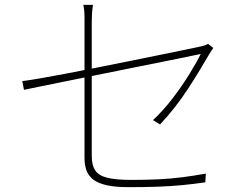

<svg xmlns="http://www.w3.org/2000/svg" viewBox="-20 -776 1040 793"><path d="M329 -124Q329 -149 329 -194Q329 -239 329 -294.5Q329 -350 329 -409Q329 -468 329 -523Q329 -578 329 -621Q329 -664 329 -687Q329 -700 329 -710.5Q329 -721 328 -731.5Q327 -742 324 -756H364Q361 -735 360 -720Q359 -705 359 -687Q359 -665 359 -621.5Q359 -578 359 -522.5Q359 -467 359 -408Q359 -349 359 -293.5Q359 -238 359 -195.5Q359 -153 359 -131Q359 -94 373 -72.5Q387 -51 422.5 -42Q458 -33 522 -33Q586 -33 636.5 -35.5Q687 -38 733.5 -44Q780 -50 830 -59L828 -23Q780 -16 734 -11.5Q688 -7 634.5 -5Q581 -3 510 -3Q456 -3 420.5 -11Q385 -19 365 -34.5Q345 -50 337 -72.5Q329 -95 329 -124ZM861 -578Q857 -573 852.5 -565.5Q848 -558 844 -552Q826 -521 804.5 -485.5Q783 -450 758 -411.5Q733 -373 703.5 -335Q674 -297 641 -262L612 -280Q654 -319 693 -370Q732 -421 762.5 -470.5Q793 -520 809 -553Q809 -553 775 -546Q741 -539 684.5 -527.5Q628 -516 557.5 -502Q487 -488 413.5 -473Q340 -458 272.5 -444.5Q205 -431 154 -420.5Q103 -410 79 -405L72 -441Q98 -444 146.5 -452.5Q195 -461 258.5 -473Q322 -485 391.5 -499Q461 -513 528.5 -526.5Q596 -540 654 -552Q712 -564 751.5 -572Q791 -580 804 -583Q815 -585 825 -588.5Q835 -592 839 -595Z"/></svg>

Font: Noto Sans HK Thin
Style: Regular
Weight: 100
Designer: Ryoko NISHIZUKA 西塚涼子 (kana, bopomofo & ideographs); Paul D. Hunt (Latin, Greek & Cyrillic); Sandoll Communications 산돌커뮤니
Foundry: Adobe
Version: Version 2.004-H2;hotconv 1.0.118;makeotfexe 2.5.65603